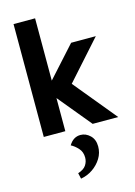

<svg xmlns="http://www.w3.org/2000/svg" viewBox="-142 -754 788 1119"><g transform="rotate(-15 252.5 -195.0)"><path d="M148 -246V-263L352 -489H501L274 -235L268 -288L505 0H351ZM56 -681H186V0H56ZM203 291 195 256Q230 245 244 224Q258 203 258 178Q258 144 237.5 121.5Q217 99 195 88Q208 66 225.5 55Q243 44 265 44Q297 44 322.5 68.5Q348 93 348 135Q348 174 328 206.5Q308 239 275.5 261.5Q243 284 203 291Z"/></g></svg>

Font: Gabarito SemiBold
Style: Regular
Weight: 600
Designer: Leandro Assis / Alvaro Franca / Felipe Casaprima
Foundry: Naipe Foundry
Version: Version 1.000